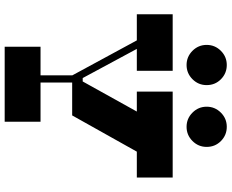

<svg xmlns="http://www.w3.org/2000/svg" viewBox="-102 -862 965 800"><g transform="rotate(90 380.0 -462.5)"><path d="M720.2 -550.6H362.1V-700H720.2ZM275.4 -550.6H40V-700H275.4ZM289.7 -325.1H331.7L311.7 -285.1ZM487.7 0H175.1V-149.4H487.7ZM294.4 -304H324.4V-139.8H294.4ZM461.4 -281.2H294.8L133.6 -578.6L168.6 -579.6L312.7 -312.1L492.5 -635.6L659.9 -635.4ZM251.4 -757.9Q216.9 -757.9 192.2 -782.5Q167.6 -807.1 167.6 -841.6Q167.6 -876.1 192.2 -900.8Q216.9 -925.4 251.4 -925.4Q285.9 -925.4 310.5 -901.2Q335.1 -876.9 335.1 -841.6Q335.1 -807.1 310.5 -782.5Q285.9 -757.9 251.4 -757.9ZM508.9 -757.9Q474.4 -757.9 449.8 -782.5Q425.1 -807.1 425.1 -841.6Q425.1 -876.1 449.8 -900.8Q474.4 -925.4 508.9 -925.4Q543.4 -925.4 568 -901.2Q592.6 -876.9 592.6 -841.6Q592.6 -807.1 568 -782.5Q543.4 -757.9 508.9 -757.9Z"/></g></svg>

Font: Space Cowgirl
Style: Regular
Weight: 400
Designer: Valery Marier
Foundry: Valery Marier
Version: Version 1.000